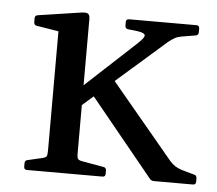

<svg xmlns="http://www.w3.org/2000/svg" viewBox="-42 -547 672 594"><g transform="rotate(5 293.5 -250.5)"><path d="M122 0V-317H214V0ZM62 0Q53 0 53 -10V-20Q53 -30 63 -31L102 -40Q116 -43 119 -47Q122 -51 122 -65V-180H214V-64Q214 -51 217.5 -47Q221 -43 235 -41L297 -30Q306 -29 306 -19V-9Q306 0 296 0ZM122 -317V-463L140 -433L54 -447Q45 -448 45 -458V-470Q45 -479 55 -480L188 -500Q202 -502 208 -498.5Q214 -495 214 -482V-317ZM457 0Q447 0 442 -8L241 -254L301 -307L502 -66Q510 -57 518.5 -51.5Q527 -46 539 -42L578 -31Q587 -30 587 -19V-9Q587 0 577 0ZM197 -200 191 -255 369 -420Q392 -441 388.5 -448.5Q385 -456 355 -459L336 -461Q327 -462 327 -472V-483Q327 -492 337 -492H546Q555 -492 555 -482V-471Q555 -461 545 -460L503 -453Q491 -451 482 -446Q473 -441 463 -433Z"/></g></svg>

Font: Hahmlet
Style: Regular
Weight: 400
Designer: Minjoo Ham & Mark Frömberg
Foundry: hypertype
Version: Version 1.002